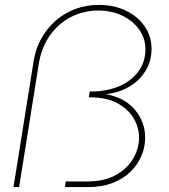

<svg xmlns="http://www.w3.org/2000/svg" viewBox="-20 -763 688 783"><path d="M35 0 117 -513Q125 -564 148.5 -606Q172 -648 207.5 -679Q243 -710 287.5 -726.5Q332 -743 383 -743Q445 -743 493.5 -719.5Q542 -696 570 -655.5Q598 -615 598 -564Q598 -513 573 -473Q548 -433 505.5 -408.5Q463 -384 411 -379Q489 -365 530.5 -315Q572 -265 572 -202Q572 -164 557 -128Q542 -92 512.5 -63Q483 -34 439.5 -17Q396 0 338 0H245L248 -23H335Q406 -23 453 -49.5Q500 -76 523.5 -117Q547 -158 547 -201Q547 -244 524.5 -281.5Q502 -319 458 -342.5Q414 -366 347 -366H342L346 -390H351Q415 -390 465 -411Q515 -432 544 -471Q573 -510 573 -562Q573 -607 547.5 -642.5Q522 -678 479 -699Q436 -720 381 -720Q321 -720 270 -694Q219 -668 184 -619Q149 -570 138 -502L58 0Z"/></svg>

Font: MuseoModerno Thin Thin
Style: Italic
Weight: 250
Italic angle: -9°
Version: Version 1.003